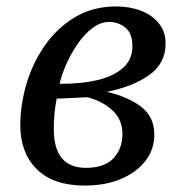

<svg xmlns="http://www.w3.org/2000/svg" viewBox="-20 -566 556 596"><path d="M243 10Q145 10 94 -41Q43 -92 43 -177Q43 -240 62 -305Q81 -370 119 -424.5Q157 -479 212.5 -512.5Q268 -546 341 -546Q383 -546 418 -532.5Q453 -519 473.5 -493Q494 -467 494 -431Q494 -370 444.5 -334Q395 -298 312 -281Q379 -265 419 -234Q459 -203 459 -148Q459 -102 431.5 -66.5Q404 -31 355.5 -10.5Q307 10 243 10ZM175 -306Q234 -306 283 -317.5Q332 -329 361.5 -355Q391 -381 391 -422Q391 -463 369 -480.5Q347 -498 319 -498Q292 -498 266.5 -478.5Q241 -459 220.5 -429Q200 -399 185.5 -366Q171 -333 165 -306ZM247 -45Q304 -45 332 -74.5Q360 -104 360 -150Q360 -195 329 -223.5Q298 -252 252 -264Q249 -264 236 -263.5Q223 -263 206.5 -262Q190 -261 175.5 -260.5Q161 -260 156 -260Q152 -241 149.5 -217Q147 -193 147 -165Q147 -45 247 -45Z"/></svg>

Font: NotoSerif-Italic
Style: Regular
Weight: 400
Italic angle: -12°
Designer: Monotype Design Team
Foundry: Monotype Imaging Inc.
Version: Version 2.007; ttfautohint (v1.8) -l 8 -r 50 -G 200 -x 14 -D